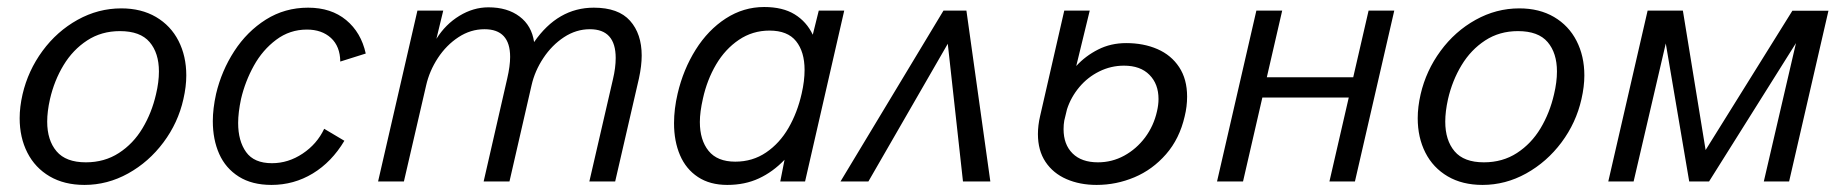

<svg xmlns="http://www.w3.org/2000/svg" viewBox="-20 -518 5269 548"><path d="M36.1 -180.7Q36.1 -212.9 44.4 -249Q60.1 -316.4 101.3 -372.6Q142.6 -428.7 201.4 -461.4Q260.3 -494.1 326.2 -494.1Q383.3 -494.1 425.3 -469.5Q467.3 -444.8 489.5 -401.4Q511.7 -357.9 511.7 -302.7Q511.7 -271 503.4 -234.9Q488.3 -167.5 446.5 -111.6Q404.8 -55.7 345.7 -22.9Q286.6 9.8 221.2 9.8Q163.6 9.8 121.8 -14.6Q80.1 -39.1 58.1 -82.3Q36.1 -125.5 36.1 -180.7ZM425.3 -249Q433.6 -283.7 433.6 -314Q433.6 -366.7 407 -397.9Q380.4 -429.2 322.3 -429.2Q269.5 -429.2 228.8 -402.6Q188 -376 161.4 -332Q134.8 -288.1 122.6 -234.9Q114.7 -199.7 114.7 -170.9Q114.7 -117.7 141.4 -86.2Q168 -54.7 225.1 -54.7Q278.3 -54.7 319.3 -81.3Q360.4 -107.9 386.7 -151.9Q413.1 -195.8 425.3 -249Z M587.4 -172.4Q587.4 -207.5 596.7 -250Q612.3 -315.9 648.7 -372.1Q685.1 -428.2 739 -462.2Q793 -496.1 859.4 -496.1Q925.3 -496.1 968 -460.7Q1010.7 -425.3 1023.9 -365.2L951.2 -342.3Q950.7 -385.7 924.6 -409.7Q898.4 -433.6 856 -433.6Q807.1 -433.6 768.3 -404.5Q729.5 -375.5 704.6 -330.6Q679.7 -285.6 668 -235.8Q659.7 -196.8 659.7 -167Q659.7 -115.7 682.4 -84Q705.1 -52.2 756.3 -52.2Q802.7 -52.2 843.8 -79.6Q884.8 -106.9 905.3 -150.4L962.9 -116.2Q926.8 -55.7 872.8 -22.9Q818.8 9.8 754.9 9.8Q699.2 9.8 661.6 -13.9Q624 -37.6 605.7 -78.6Q587.4 -119.6 587.4 -172.4Z M1171.4 -487.8H1245.1L1225.6 -407.2Q1251.5 -448.7 1291.3 -472.9Q1331.1 -497.1 1374 -497.1Q1428.2 -497.1 1462.9 -470.9Q1497.6 -444.8 1504.4 -397.9Q1572.3 -496.1 1674.8 -496.1Q1745.1 -496.1 1778.3 -458.7Q1811.5 -421.4 1811.5 -359.4Q1811.5 -330.6 1803.7 -294.4L1735.8 0H1662.1L1729.5 -292Q1737.3 -324.7 1737.3 -352.5Q1737.3 -434.6 1663.6 -434.6Q1624.5 -434.6 1589.8 -411.9Q1555.2 -389.2 1530.8 -352.3Q1506.3 -315.4 1497.1 -274.4L1434.1 0H1360.4L1427.7 -293.9Q1436 -329.6 1436 -355.5Q1436 -434.6 1362.8 -434.6Q1323.2 -434.6 1288.6 -411.9Q1253.9 -389.2 1229.7 -352.3Q1205.6 -315.4 1196.3 -274.4L1132.8 0H1059.1Z M2389.6 -487.8 2277.8 0H2207L2219.2 -62Q2186 -27.3 2146 -8.8Q2106 9.8 2055.7 9.8Q2006.3 9.8 1972.2 -12.7Q1938 -35.2 1920.9 -75Q1903.8 -114.7 1903.8 -166.5Q1903.8 -207 1914.1 -251Q1930.2 -319.8 1965.6 -376.2Q2001 -432.6 2051.5 -465.3Q2102.1 -498 2161.1 -498Q2213.9 -498 2248 -477.1Q2282.2 -456.1 2299.8 -418.9L2316.9 -487.8ZM2276.4 -318.4Q2276.4 -370.1 2252.2 -400.4Q2228 -430.7 2176.3 -430.7Q2127.9 -430.7 2088.9 -404.3Q2049.8 -377.9 2023.9 -334Q1998 -290 1986.3 -236.8Q1977.5 -198.2 1977.5 -169.9Q1977.5 -118.2 2002.4 -87.4Q2027.3 -56.6 2078.6 -56.6Q2127.9 -56.6 2166.5 -82.8Q2205.1 -108.9 2230.5 -152.8Q2255.9 -196.8 2268.1 -251Q2276.4 -287.1 2276.4 -318.4Z M2378.9 0 2672.9 -487.8H2738.3L2806.6 0H2728.5L2685.1 -393.1L2458.5 0Z M2942.4 -135.3Q2942.4 -160.2 2948.7 -187L3017.6 -487.8H3090.3L3051.8 -329.6Q3078.1 -358.4 3114.3 -376.7Q3150.4 -395 3194.3 -395Q3244.1 -395 3283.4 -377.9Q3322.8 -360.8 3345.5 -326.4Q3368.2 -292 3368.2 -242.2Q3368.2 -213.9 3361.3 -186Q3346.7 -122.1 3308.1 -77.9Q3269.5 -33.7 3217.8 -12Q3166 9.8 3109.9 9.8Q3062 9.8 3023.9 -6.8Q2985.8 -23.4 2964.1 -55.9Q2942.4 -88.4 2942.4 -135.3ZM3282.2 -200.2Q3286.6 -218.8 3286.6 -235.4Q3286.6 -278.3 3260.7 -304.4Q3234.9 -330.6 3188 -330.6Q3150.9 -330.6 3117.7 -314.2Q3084.5 -297.9 3060.5 -269.3Q3036.6 -240.7 3025.4 -206.1L3017.6 -173.8Q3015.6 -162.6 3015.6 -149.4Q3015.6 -105.5 3041.3 -80.1Q3066.9 -54.7 3113.8 -54.7Q3153.8 -54.7 3188.7 -73.7Q3223.6 -92.8 3248.3 -125.7Q3272.9 -158.7 3282.2 -200.2Z M3453.6 0 3565.9 -487.8H3639.6L3595.7 -297.4H3842.3L3886.2 -487.8H3959.5L3847.2 0H3774.4L3829.6 -239.7H3583L3527.8 0Z M4026.4 -180.7Q4026.4 -212.9 4034.7 -249Q4050.3 -316.4 4091.6 -372.6Q4132.8 -428.7 4191.7 -461.4Q4250.5 -494.1 4316.4 -494.1Q4373.5 -494.1 4415.5 -469.5Q4457.5 -444.8 4479.7 -401.4Q4502 -357.9 4502 -302.7Q4502 -271 4493.7 -234.9Q4478.5 -167.5 4436.8 -111.6Q4395 -55.7 4335.9 -22.9Q4276.9 9.8 4211.4 9.8Q4153.8 9.8 4112.1 -14.6Q4070.3 -39.1 4048.3 -82.3Q4026.4 -125.5 4026.4 -180.7ZM4415.5 -249Q4423.8 -283.7 4423.8 -314Q4423.8 -366.7 4397.2 -397.9Q4370.6 -429.2 4312.5 -429.2Q4259.8 -429.2 4219 -402.6Q4178.2 -376 4151.6 -332Q4125 -288.1 4112.8 -234.9Q4105 -199.7 4105 -170.9Q4105 -117.7 4131.6 -86.2Q4158.2 -54.7 4215.3 -54.7Q4268.6 -54.7 4309.6 -81.3Q4350.6 -107.9 4377 -151.9Q4403.3 -195.8 4415.5 -249Z M4570.3 0 4682.6 -487.8H4783.2L4848.1 -89.8L5095.7 -487.3H5198.7L5086.4 0H5014.2L5106 -395L4857.9 0H4801.3L4734.4 -394L4642.6 0Z"/></svg>

Font: Acari Sans
Style: Italic
Weight: 400
Italic angle: -13°
Designer: Alfredo Marco Pradil and Stefan Peev
Foundry: Hanken Design Co.
Version: Version 1.045;January 11, 2019;FontCreator 11.5.0.2425 64-bi